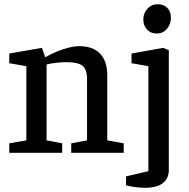

<svg xmlns="http://www.w3.org/2000/svg" viewBox="-20 -725 899 911"><path d="M24 0V-45L105 -59V-411L24 -425V-471L179 -498L194 -455H198Q238 -478 281.5 -492Q325 -506 355 -506Q421 -506 455 -470.5Q489 -435 489 -367V-59L567 -45V0H318V-45L393 -59V-350Q393 -395 372 -412.5Q351 -430 295 -430Q272 -430 246 -427Q220 -424 201 -419V-59L275 -45V0ZM669 166Q641 166 616 162Q591 158 578 154V112L684 87V-411L604 -425V-471L754 -498L781 -487V82Q781 121 753 143.5Q725 166 669 166ZM723 -566Q695 -566 677.5 -585Q660 -604 660 -633Q660 -662 679.5 -683.5Q699 -705 728 -705Q756 -705 773.5 -688Q791 -671 791 -640Q791 -611 772.5 -588.5Q754 -566 723 -566Z"/></svg>

Font: Faustina Medium
Style: Regular
Weight: 500
Designer: Alfonso Garcia
Foundry: http://www.omnibus-type.com
Version: Version 1.200